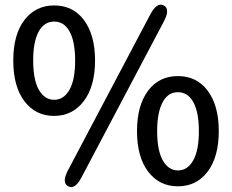

<svg xmlns="http://www.w3.org/2000/svg" viewBox="-20 -773 979 810"><path d="M268 13Q239 -2 267 -55L614 -712Q642 -765 671 -750Q699 -735 671 -682L324 -25Q296 28 268 13ZM606 -392Q652 -452 730.5 -452Q809 -452 855 -392Q903 -329 903 -220Q903 -111 856 -49Q809 13 730.5 13Q652 13 605 -49Q558 -111 558 -220Q558 -329 606 -392ZM794 -345Q771 -384 730.5 -384Q690 -384 668 -345Q643 -302 643 -220Q643 -138 667 -96Q691 -54 731 -54Q771 -54 795 -96Q819 -138 819 -220Q819 -302 794 -345ZM333 -690Q381 -627 381 -518Q381 -409 333.5 -346.5Q286 -284 208 -284Q130 -284 83 -346Q36 -408 36 -517.5Q36 -627 83 -688.5Q130 -750 208.5 -750Q287 -750 333 -690ZM272 -643Q249 -682 208.5 -682Q168 -682 145 -643Q120 -600 120 -518Q120 -436 144 -394Q168 -352 208.5 -352Q249 -352 273 -394Q297 -436 297 -518Q297 -600 272 -643Z"/></svg>

Font: Resource Han Rounded TW Medium
Style: Regular
Weight: 500
Designer: Cyano Hao (round all glyphs); Ryoko NISHIZUKA 西塚涼子 (kana, bopomofo & ideographs); Paul D. Hunt (Latin, Greek & Cyrillic)
Foundry: Cyano Hao
Version: 0.990